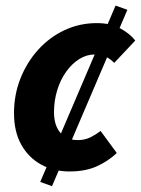

<svg xmlns="http://www.w3.org/2000/svg" viewBox="-20 -589 494 673"><path d="M162.3 63.6 121 48.7 385.1 -569.4 426.5 -554.6ZM223.4 12Q168.2 12 124.3 -12.1Q80.3 -36.1 54.7 -81.7Q29.1 -127.4 29.1 -192.5Q29.1 -256.8 51.6 -313.8Q74.1 -370.8 113.7 -414.6Q153.3 -458.4 206 -483.2Q258.7 -508 319.6 -508Q368.3 -508 402.2 -489.2Q436.1 -470.4 454.1 -446.9L380.4 -368.6Q366.1 -382.8 350.6 -390.4Q335.1 -398.1 312.5 -398.1Q283.4 -398.1 257.5 -381.8Q231.7 -365.4 211.8 -337.5Q191.8 -309.6 180.6 -273Q169.3 -236.4 169.3 -195.4Q169.3 -150.4 191 -124.2Q212.6 -98 253.2 -98Q278 -98 297.7 -108.1Q317.4 -118.2 332.6 -129.9L389.4 -52.7Q359.7 -24.4 319.7 -6.2Q279.7 12 223.4 12Z"/></svg>

Font: Source Sans 3 VF
Style: Italic
Weight: 200
Italic angle: -11°
Designer: Paul D. Hunt
Foundry: Adobe Systems Incorporated
Version: Version 3.042;hotconv 1.0.118;makeotfexe 2.5.65603